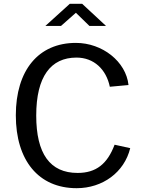

<svg xmlns="http://www.w3.org/2000/svg" viewBox="-20 -977 751 1007"><path d="M449 -841H536L411 -957H346L218 -841H300L378 -910ZM378 -752C182 -752 63 -609 63 -372C63 -136 182 10 382 10C518 10 632 -73 663 -200L581 -218C543 -117 484 -70 387 -70C242 -70 170 -171 170 -371C170 -575 246 -675 381 -675C473 -675 537 -613 556 -522L654 -531C641 -654 517 -752 378 -752Z"/></svg>

Font: 18Franklin
Style: Regular
Weight: 400
Designer: Pablo Impallari, Rodrigo Fuenzalida (Modified by Dan O. Williams)
Version: Version 0.025;PS 000.025;hotconv 1.0.88;makeotf.lib2.5.64775